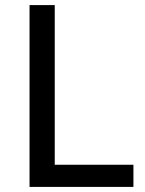

<svg xmlns="http://www.w3.org/2000/svg" viewBox="-20 -734 570 754"><path d="M96 0V-714H195V-87H504V0Z"/></svg>

Font: Noto Sans Kayah Li Medium
Style: Regular
Weight: 500
Designer: Monotype Design Team, Sérgio Martins
Foundry: Monotype Imaging Inc.
Version: Version 2.002; ttfautohint (v1.8.4.7-5d5b)